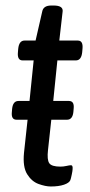

<svg xmlns="http://www.w3.org/2000/svg" viewBox="-20 -670 328 696"><path d="M164 6Q145 6 120 -3Q95 -12 78.5 -38.5Q62 -65 67 -116L80 -236H40Q20 -236 23 -264L24 -276Q27 -304 47 -304H87L102 -451H62Q42 -451 45 -481L46 -493Q49 -523 69 -523H109L133 -628Q137 -650 166 -650H174Q210 -650 207 -628L195 -523H262Q282 -523 279 -493L278 -481Q275 -451 255 -451H188L173 -304H230Q250 -304 247 -276L246 -264Q243 -236 223 -236H166L154 -126Q150 -91 158.5 -78.5Q167 -66 199 -66Q210 -66 221 -68.5Q232 -71 237 -71Q245 -71 243 -55Q243 -51 240 -36.5Q237 -22 235 -17Q231 -7 212 -0.5Q193 6 164 6Z"/></svg>

Font: Asap Condensed Condensed Regular
Style: Italic
Weight: 400
Width: 3
Italic angle: -6°
Designer: Pablo Cosgaya
Foundry: Omnibus-Type
Version: Version 3.001; ttfautohint (v1.8.4.7-5d5b)